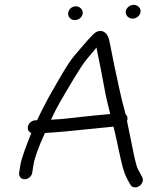

<svg xmlns="http://www.w3.org/2000/svg" viewBox="-20 -792 664 807"><path d="M558.6 -721.2C571.5 -731.3 575.9 -749.5 564 -762.3C552.3 -774.8 532.8 -774.1 520.1 -763.7C507.6 -753.5 504 -736 515.3 -723.3C526.7 -710.6 545.9 -711.2 558.6 -721.2ZM316.3 -715.4C329 -725.7 332.2 -743.1 320.9 -755.7C309.1 -768.9 289.1 -767.9 277.1 -757.4C265.5 -747.1 262.3 -729.6 272.8 -717.1C283.6 -704.4 303.3 -704.9 316.3 -715.4ZM111.8 -232.9C91.6 -182.9 70.2 -127.6 65.5 -98L60.5 -66C58.1 -51 68.6 -38.5 83.6 -38.5C98.6 -38.5 113.1 -51 115.5 -66L120.5 -98C125.2 -127.6 140.6 -171.6 168.9 -233.2C192.6 -234.9 220.8 -235.9 255.1 -239.6C288 -243.2 413.2 -254.8 456.8 -259.8L462.6 -236.6C471 -203.3 485.9 -124.4 495.7 -89.9C505.4 -55.3 510.6 -47.6 522.4 -25.8L527.9 -15.7C536.6 -1 554.5 -2.3 566.1 -10.3C577.4 -18.2 585.4 -34.7 577.3 -48.3L572 -58C569 -63.9 564.5 -72.3 559 -82.4C555 -89.6 546.8 -119.6 537.3 -168.5C528 -215.7 520.6 -252.5 513.8 -283.9C517.6 -292.1 517.3 -303.3 508 -311.4C487.3 -385.5 476 -446 461.1 -513.6C452.7 -551.7 446.3 -591.5 438.2 -626.3C435.1 -640.2 421.2 -669.2 391.3 -660.2C384.6 -658.2 378.5 -654.2 373.3 -649C348.2 -624.8 319.4 -588.3 293.6 -559.2C263.3 -525 212.1 -430.5 183.1 -380.3C163.8 -345.2 150.4 -317.2 135.7 -286.5H129.9C115.1 -286.5 99.6 -275.1 97 -259C95.1 -247 100.1 -238 111.8 -232.9ZM232.1 -362.9C263.8 -416.3 318.3 -512.8 346 -544.8C363.1 -564.6 374.5 -579.1 385.6 -592.3C386.6 -586.9 388 -578.7 389.4 -571.2L403.1 -505C408 -481.2 412.9 -455 417.9 -426.4C424.8 -386.3 434.8 -347.1 443.3 -312.7C428.3 -311.3 404.8 -309.1 375.3 -306.3C314.1 -300.6 248.7 -290.8 194.2 -288.8C207.6 -317.3 220.2 -342.2 232.1 -362.9Z"/></svg>

Font: MewTooHand
Style: BdIta
Weight: 400
Designer: Mew Too, Robert Jablonski
Version: Version 0.77